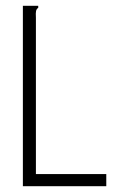

<svg xmlns="http://www.w3.org/2000/svg" viewBox="-20 -643 440 663"><path d="M59 -623H112V-616Q106 -612 104.5 -605Q103 -598 104 -582V-42H347V0H59Z"/></svg>

Font: Inconsolata Condensed Light
Style: Regular
Weight: 300
Width: 3
Monospace: yes
Designer: Raph Levien, Cyreal, Brenton Simpson
Foundry: Raph Levien, Cyreal, Google
Version: Version 3.001; ttfautohint (v1.8.2.53-6de2)